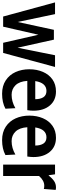

<svg xmlns="http://www.w3.org/2000/svg" viewBox="620 -1165 555 1835"><g transform="rotate(90 897.5 -247.5)"><path d="M3 -496H115L190 -138L265 -485H359L436 -138L508 -496H620L486 0H389L312 -337L235 0H138Z M1033 -231H753Q758 -156 794.5 -118.5Q831 -81 886 -81Q952 -81 1014 -117L1019 -22Q960 10 876 10Q801 10 748 -25Q695 -60 668.5 -119Q642 -178 642 -250Q642 -322 667 -380Q692 -438 739.5 -471.5Q787 -505 854 -505Q938 -505 988 -446.5Q1038 -388 1038 -289Q1038 -264 1033 -231ZM928 -307Q928 -356 909 -385Q890 -414 849 -414Q811 -414 787 -387Q763 -360 755 -307Z M1476 -231H1196Q1201 -156 1237.5 -118.5Q1274 -81 1329 -81Q1395 -81 1457 -117L1462 -22Q1403 10 1319 10Q1244 10 1191 -25Q1138 -60 1111.5 -119Q1085 -178 1085 -250Q1085 -322 1110 -380Q1135 -438 1182.5 -471.5Q1230 -505 1297 -505Q1381 -505 1431 -446.5Q1481 -388 1481 -289Q1481 -264 1476 -231ZM1371 -307Q1371 -356 1352 -385Q1333 -414 1292 -414Q1254 -414 1230 -387Q1206 -360 1198 -307Z M1553 -496H1646L1655 -433Q1685 -470 1711.5 -487.5Q1738 -505 1771 -505Q1784 -505 1795 -502L1786 -389Q1774 -393 1755 -393Q1705 -393 1662 -343V0H1553Z"/></g></svg>

Font: Cabin Condensed SemiBold
Style: Regular
Weight: 600
Width: 3
Designer: Pablo Impallari
Foundry: Pablo Impallari. http://www.impallari.com Igino Marini. http://www.ikern.com
Version: Version 2.001